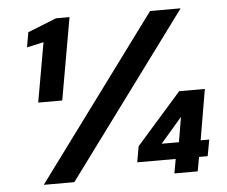

<svg xmlns="http://www.w3.org/2000/svg" viewBox="-51 -762 968 820"><g transform="rotate(-5 433.5 -352.0)"><path d="M111 -352 156 -607 84 -591 95 -655 218 -704H276L214 -352ZM104 0 621 -700H752L235 0ZM664 0 675 -61H510L522 -129L715 -348H825L788 -131H825L812 -61H775L764 0ZM621 -131H695L713 -238Z"/></g></svg>

Font: DM Sans 17pt
Style: Bold Italic
Weight: 700
Italic angle: -10°
Version: Version 4.004;gftools[0.9.30]